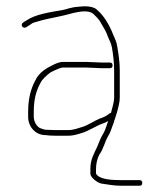

<svg xmlns="http://www.w3.org/2000/svg" viewBox="-20 -454 524 614"><path d="M256 -256H181C174.3 -256 165.7 -253.7 155 -249C129.4 -237 105 -223 93 -197C78.3 -169.8 70 -138 70 -96V-80C70 -48.9 93.4 -22 125 -22C135.9 -20.6 144.8 -20 157 -20H198C218.6 -20 233.3 -26.5 249 -31C259.4 -34.9 280.7 -46.4 290 -51C301.5 -57.6 315.6 -60.1 326 -67C320.3 -52.7 318.5 -41.6 311 -28C302.4 -14.5 297.1 -0.4 291 15C281.1 37.3 269 54.2 269 87V101C269 113.8 291.4 130.5 304 133C323.4 135.8 344.5 140 367 140H426C432 140 435 137 435 131C435 125 432 122 426 122H367C339.6 122 296.8 120.6 287 101V87C287 69.3 291 52.2 298 40C310.5 23.3 314.9 -0.5 326 -19C333.5 -30.7 335.6 -41 340 -52C340.8 -54.5 345 -64 345 -67C349.2 -76.7 351.2 -87.7 355 -98L360 -118C362 -126.7 363 -134.7 363 -142V-228C363 -255.8 359.1 -280.6 355 -305C352 -323.2 348.7 -327 342 -343C330 -374.2 312.8 -403.5 290 -423C273.2 -437.9 243.2 -433.9 217 -431L199 -427C193.7 -425 187.3 -423.3 180 -422C139.3 -414.6 94.8 -408.9 65 -389L54 -382C43.3 -375.3 53.4 -360.4 64 -367L75 -374C81 -378.7 85.7 -381.3 89 -382L103 -386C119.9 -391.6 140.9 -395.2 160.5 -399.5L183.5 -404.5C206.3 -409.5 255.7 -427.8 278 -410L291 -397C295.7 -392.3 299.7 -386.7 303 -380C310.9 -366.8 319.7 -352.9 325 -337C331.3 -320.7 334.7 -318.4 338 -302C341.9 -278.6 345 -254.2 345 -228V-142C345 -125.6 337.6 -106 335 -93C333 -93 331.3 -92.3 330 -91C320 -82.7 310.8 -78.6 297 -74C281.1 -67.2 260.6 -53 243 -48C229.4 -44.1 215.9 -38 198 -38H157C145.5 -38 137.8 -39 126 -39C121.3 -39.7 115.7 -41.3 109 -44C97.2 -48.4 88 -66.6 88 -80V-97C88 -135.1 95.2 -162.7 109 -188C114.9 -201 130.6 -214.5 141 -222C146.8 -225.3 172.1 -238 181 -238H256C268.7 -238 290.6 -236 303 -236H331C337 -236 340 -239 340 -245C340 -251 337 -254 331 -254H303C289.7 -254 269.6 -256 256 -256Z"/></svg>

Font: HoneyBee
Style: BLn
Weight: 100
Foundry: Cannot Into Space Fonts
Version: Version 0.89